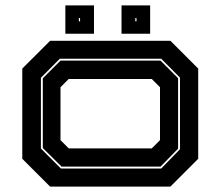

<svg xmlns="http://www.w3.org/2000/svg" viewBox="-20 -691 816 711"><path d="M165.5 0 62.5 -103V-437L165.5 -540H611L714 -437V-103L611 0ZM205.5 -67H577L646.5 -138.5V-403.5L577 -473.5H201.5L131.5 -403V-141ZM208 -74 138.5 -143V-401L204 -466.5H574.5L639.5 -401.5V-140.5L574.5 -74ZM234.5 -141.5H542L572.5 -172V-368L542 -398.5H234.5L204 -368V-172ZM430 -566V-671H536V-566ZM222 -566V-671H328V-566ZM272 -612H276.5V-624H272ZM481 -612H485.5V-624H481Z"/></svg>

Font: Tourney Expanded ExtraBold
Style: Regular
Weight: 800
Width: 7
Designer: Tyler Finck
Foundry: Etcetera Type Co
Version: Version 1.010; ttfautohint (v1.8.3)